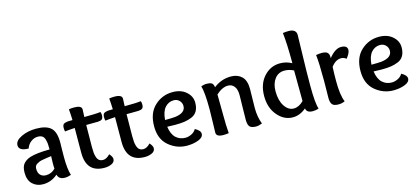

<svg xmlns="http://www.w3.org/2000/svg" viewBox="-60 -1222 3732 1711"><g transform="rotate(-15 1805.5 -366.5)"><path d="M303 -143Q303 -189 305 -214Q275 -210 261.5 -208Q248 -206 225 -202Q202 -198 191.5 -193Q181 -188 169 -181Q157 -174 152 -163.5Q147 -153 147 -139Q147 -99 167 -80Q187 -61 218 -61Q269 -61 305 -99Q303 -112 303 -143ZM307 -275Q307 -309 305.5 -327Q304 -345 297.5 -368Q291 -391 275.5 -401.5Q260 -412 234 -412Q201 -412 171.5 -390.5Q142 -369 129 -331Q40 -332 40 -384Q40 -427 100.5 -456Q161 -485 238 -485Q330 -485 372.5 -447Q415 -409 415 -311Q415 -308 414 -264Q413 -220 413 -178Q413 -64 432 -7Q403 4 375 4Q319 4 308 -42Q248 10 173 10Q115 10 76.5 -26Q38 -62 38 -132Q38 -188 62 -215Q86 -242 126 -255Q186 -274 307 -275Z M527 -474Q536 -475 572 -475Q570 -534 566 -576Q587 -580 615 -580Q684 -580 684 -543Q684 -519 681 -474Q789 -474 831 -480Q837 -469 837 -449Q837 -422 825 -412.5Q813 -403 787 -402Q757 -401 679 -401Q677 -307 677 -198Q677 -166 679 -145Q681 -124 688 -103Q695 -82 709 -71.5Q723 -61 745 -61Q776 -61 809 -96Q835 -67 835 -47Q835 -18 805.5 -4Q776 10 739 10Q572 10 572 -172Q572 -219 572.5 -302.5Q573 -386 573 -402Q509 -398 482 -394Q478 -405 478 -427Q478 -453 489.5 -462Q501 -471 527 -474Z M899 -474Q908 -475 944 -475Q942 -534 938 -576Q959 -580 987 -580Q1056 -580 1056 -543Q1056 -519 1053 -474Q1161 -474 1203 -480Q1209 -469 1209 -449Q1209 -422 1197 -412.5Q1185 -403 1159 -402Q1129 -401 1051 -401Q1049 -307 1049 -198Q1049 -166 1051 -145Q1053 -124 1060 -103Q1067 -82 1081 -71.5Q1095 -61 1117 -61Q1148 -61 1181 -96Q1207 -67 1207 -47Q1207 -18 1177.5 -4Q1148 10 1111 10Q944 10 944 -172Q944 -219 944.5 -302.5Q945 -386 945 -402Q881 -398 854 -394Q850 -405 850 -427Q850 -453 861.5 -462Q873 -471 899 -474Z M1445 -197Q1418 -197 1372 -199Q1382 -128 1417.5 -95Q1453 -62 1505 -62Q1532 -62 1561 -76Q1590 -90 1604 -116Q1653 -90 1653 -60Q1653 -26 1606 -8Q1559 10 1501 10Q1407 10 1333.5 -52Q1260 -114 1260 -231Q1260 -354 1330.5 -419.5Q1401 -485 1497 -485Q1574 -485 1621.5 -443Q1669 -401 1669 -343Q1669 -296 1651.5 -265.5Q1634 -235 1600 -221Q1566 -207 1531 -202Q1496 -197 1445 -197ZM1488 -412Q1441 -412 1408 -376Q1375 -340 1369 -262Q1433 -262 1463 -265Q1560 -277 1560 -341Q1560 -370 1539.5 -391Q1519 -412 1488 -412Z M1875 -429Q1946 -485 2035 -485Q2096 -485 2134 -449Q2172 -413 2172 -333Q2172 -322 2170.5 -255Q2169 -188 2169 -157Q2169 -75 2195 -9Q2164 4 2139 4Q2098 4 2081 -13Q2064 -30 2064 -77Q2064 -129 2066 -202.5Q2068 -276 2068 -304Q2068 -359 2046 -386Q2024 -413 1989 -413Q1936 -413 1879 -361Q1881 -227 1881 -166Q1881 -70 1887 -2Q1860 2 1837 2Q1772 2 1772 -38Q1772 -67 1774.5 -132Q1777 -197 1777 -249Q1777 -415 1758 -467Q1782 -478 1810 -478Q1839 -478 1855 -469Q1871 -460 1875 -429Z M2505 -64Q2552 -64 2596 -108Q2594 -292 2594 -391Q2552 -412 2510 -412Q2453 -412 2419.5 -368Q2386 -324 2386 -253Q2386 -169 2420.5 -116.5Q2455 -64 2505 -64ZM2277 -238Q2277 -349 2338.5 -417Q2400 -485 2488 -485Q2546 -485 2596 -457Q2596 -636 2584 -739Q2612 -743 2638 -743Q2671 -743 2689 -729Q2707 -715 2707 -689Q2707 -664 2702.5 -506.5Q2698 -349 2698 -224Q2698 -58 2717 -7Q2692 3 2662 3Q2606 3 2600 -39Q2542 10 2477 10Q2396 10 2336.5 -60Q2277 -130 2277 -238Z M2871 -478Q2907 -478 2922.5 -465Q2938 -452 2938 -424V-412Q2996 -485 3051 -485Q3109 -485 3109 -443Q3109 -415 3073 -370Q3052 -388 3026 -388Q2975 -388 2934 -333Q2931 -269 2931 -203Q2931 -72 2958 -9Q2931 4 2899 4Q2856 4 2841 -15Q2826 -34 2826 -76Q2826 -88 2827 -144Q2828 -200 2828 -232Q2828 -399 2819 -473Q2848 -478 2871 -478Z M3349 -197Q3322 -197 3276 -199Q3286 -128 3321.5 -95Q3357 -62 3409 -62Q3436 -62 3465 -76Q3494 -90 3508 -116Q3557 -90 3557 -60Q3557 -26 3510 -8Q3463 10 3405 10Q3311 10 3237.5 -52Q3164 -114 3164 -231Q3164 -354 3234.5 -419.5Q3305 -485 3401 -485Q3478 -485 3525.5 -443Q3573 -401 3573 -343Q3573 -296 3555.5 -265.5Q3538 -235 3504 -221Q3470 -207 3435 -202Q3400 -197 3349 -197ZM3392 -412Q3345 -412 3312 -376Q3279 -340 3273 -262Q3337 -262 3367 -265Q3464 -277 3464 -341Q3464 -370 3443.5 -391Q3423 -412 3392 -412Z"/></g></svg>

Font: Overlock
Style: Bold
Weight: 700
Designer: Dario Muhafara
Foundry: Dario Manuel Muhafara
Version: Version 1.002